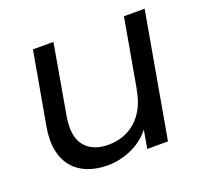

<svg xmlns="http://www.w3.org/2000/svg" viewBox="-101 -666 843 793"><g transform="rotate(-20 320.0 -270.0)"><path d="M512 0H421L435 -80Q401 -37 350 -14.5Q299 8 245 8Q198 8 159.5 -6.5Q121 -21 95.5 -50.5Q70 -80 60.5 -124Q51 -168 61 -227L118 -548H208L154 -239Q140 -155 174 -113Q208 -71 277 -71Q312 -71 343 -82Q374 -93 398.5 -115Q423 -137 440 -170Q457 -203 464 -247V-244L518 -548H609Z"/></g></svg>

Font: SVN-Poppins
Style: Italic
Weight: 400
Italic angle: -10°
Designer: Ninad Kale (Devanagari), Jonny Pinhorn (Latin)
Foundry: Indian Type Foundry
Version: Version 3.002 2017; ttfautohint (v1.8.3)